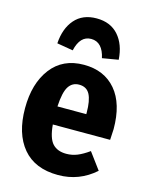

<svg xmlns="http://www.w3.org/2000/svg" viewBox="-120 -865 749 958"><g transform="rotate(15 254.5 -385.5)"><path d="M480 -220H184Q190 -150 215 -123Q240 -96 286 -96Q316 -96 343 -107Q370 -118 402 -141L465 -56Q383 17 274 17Q154 17 91.5 -57.5Q29 -132 29 -263Q29 -391 89 -469.5Q149 -548 258 -548Q363 -548 423 -477.5Q483 -407 483 -276Q483 -268 480 -220ZM332 -320Q332 -383 315.5 -414.5Q299 -446 260 -446Q225 -446 206 -416.5Q187 -387 183 -313H332ZM418 -617 335 -603Q327 -641 308 -661.5Q289 -682 259 -682Q202 -682 184 -603L101 -617Q106 -695 146.5 -741.5Q187 -788 259 -788Q331 -788 372 -741.5Q413 -695 418 -617Z"/></g></svg>

Font: Fira Sans Condensed
Style: Bold
Weight: 700
Width: 3
Designer: bBox Type GmbH & Carrois Corporate GbR & Edenspiekermann AG
Foundry: bBox Type GmbH & Carrois Corporate GbR & Edenspiekermann AG
Version: Version 4.301